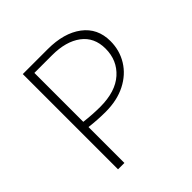

<svg xmlns="http://www.w3.org/2000/svg" viewBox="-175 -798 938 938"><g transform="rotate(-45 294.5 -329.0)"><path d="M534 -469Q534 -405 502 -353Q470 -301 411 -271Q352 -241 273 -241Q218 -241 161 -248V0H117V-658H289Q401 -658 467.5 -608Q534 -558 534 -469ZM491 -460Q491 -538 435 -580Q379 -622 283 -622H161V-284Q220 -277 271 -277Q377 -277 434 -328Q491 -379 491 -460Z"/></g></svg>

Font: Ysabeau SC Light
Style: Regular
Weight: 300
Designer: Christian Thalmann (Catharsis Fonts)
Version: Version 0.003